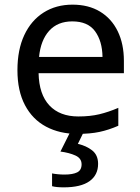

<svg xmlns="http://www.w3.org/2000/svg" viewBox="-20 -566 604 826"><path d="M292 -546Q361 -546 410.5 -516Q460 -486 486.5 -431.5Q513 -377 513 -304V-251H146Q148 -160 192.5 -112.5Q237 -65 317 -65Q368 -65 407.5 -74.5Q447 -84 489 -102V-25Q448 -7 408 1.5Q368 10 313 10Q237 10 178.5 -21Q120 -52 87.5 -113.5Q55 -175 55 -264Q55 -352 84.5 -415Q114 -478 167.5 -512Q221 -546 292 -546ZM291 -474Q228 -474 191.5 -433.5Q155 -393 148 -321H421Q420 -389 389 -431.5Q358 -474 291 -474ZM402 139Q402 187 365 213.5Q328 240 254 240Q222 240 204 235V180Q213 182 228 183.5Q243 185 257 185Q293 185 312 175.5Q331 166 331 141Q331 115 304.5 103Q278 91 240 86L283 0H341L315 53Q351 61 376.5 81Q402 101 402 139Z"/></svg>

Font: TSCustom
Style: Regular
Weight: 400
Designer: Monotype Design Team
Foundry: Monotype Imaging Inc.
Version: Version 2.004; ttfautohint (v1.8.3) -l 8 -r 50 -G 200 -x 14 